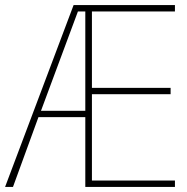

<svg xmlns="http://www.w3.org/2000/svg" viewBox="-21 -827 733 754"><path d="M666 -93H314V-367H130L30 -93H-1L268 -807H666V-782H340V-482H649V-457H340V-118H666ZM140 -392H314V-782H285Z"/></svg>

Font: Noto Sans Telugu UI SemiCondensed Thin
Style: Regular
Weight: 100
Width: 4
Designer: Jelle Bosma - Monotype Design Team
Foundry: Monotype Imaging Inc.
Version: Version 2.005; ttfautohint (v1.8.4.7-5d5b)